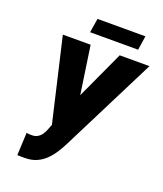

<svg xmlns="http://www.w3.org/2000/svg" viewBox="-157 -962 916 1078"><g transform="rotate(20 301.0 -423.5)"><path d="M223.1 -273.9 424.3 -710.9H602.1L318.4 -147Q303.2 -116.2 284.9 -87.6Q266.6 -59.1 243.7 -36.6Q220.7 -14.2 191.4 -1Q162.1 12.2 125 12.7Q112.3 13.2 100.3 12.9Q88.4 12.7 75.7 12.2L82 -123.5Q88.4 -122.1 95 -121.1Q101.6 -120.1 107.9 -120.6Q130.9 -119.6 146.2 -128.2Q161.6 -136.7 171.9 -151.4Q182.1 -166 189.5 -186.5ZM250.5 -710.9 296.9 -395 313 -205.1H202.1L84.5 -710.9ZM523.4 -860.4 510.7 -775.9H223.6L237.3 -860.4Z"/></g></svg>

Font: Roboto Condensed Black
Style: Italic
Weight: 900
Italic angle: -12°
Designer: Christian Robertson
Foundry: Google
Version: Version 3.008; 2023